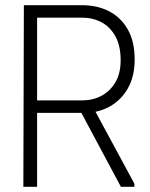

<svg xmlns="http://www.w3.org/2000/svg" viewBox="-20 -720 579 740"><path d="M72 -700H123V0H70ZM296 -700Q355 -700 400.5 -676.5Q446 -653 472.5 -606.5Q499 -560 499 -491Q499 -425 472.5 -379Q446 -333 402 -309Q358 -285 306 -285H81V-700ZM113 -333H296Q337 -333 370.5 -350.5Q404 -368 424.5 -402.5Q445 -437 445 -488Q445 -544 424.5 -580.5Q404 -617 370.5 -634.5Q337 -652 296 -652H113ZM277 -316 325 -332 498 -12V0H446Z"/></svg>

Font: Phudu Light
Style: Regular
Weight: 300
Version: Version 1.005;gftools[0.9.23]